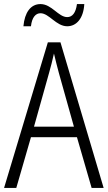

<svg xmlns="http://www.w3.org/2000/svg" viewBox="-20 -923 529 943"><path d="M394 -903H358C352 -859 335 -839 310 -839C267 -839 234 -903 179 -903C130 -903 101 -861 95 -794H132C137 -839 156 -858 179 -858C221 -858 256 -794 310 -794C356 -794 390 -833 394 -903ZM430 0H489L277 -715H215L0 0H60L132 -249H358ZM343 -301H147L221 -565C229 -594 238 -627 245 -660C252 -629 262 -592 269 -565Z"/></svg>

Font: Noto Sans Display SemiCondensed Light
Style: Regular
Weight: 300
Width: 4
Designer: Monotype Design Team
Foundry: Monotype Imaging Inc.
Version: Version 1.900